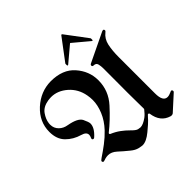

<svg xmlns="http://www.w3.org/2000/svg" viewBox="-225 -1065 1264 1264"><g transform="rotate(-45 407.0 -433.0)"><path d="M651.4 -711.9Q651.4 -708 648.9 -707Q648.4 -706.5 647 -706.5Q645 -706.5 643.6 -708L536.1 -797.9Q534.7 -799.8 532.7 -799.8Q531.2 -799.8 529.8 -797.9L422.9 -708Q420.9 -706.5 418.9 -706.5Q418 -706.5 417.5 -707Q414.6 -708 414.6 -711.9V-724.1Q414.6 -726.1 415.5 -727.1L528.8 -877.9Q530.8 -879.9 533.2 -879.9Q535.2 -879.9 537.1 -877.9L650.4 -727.1Q651.4 -726.1 651.4 -724.1ZM537.6 -586.4Q526.4 -586.4 526.4 -597.2Q526.4 -604 533.7 -607.4L737.8 -705.6Q741.7 -707.5 745.6 -707.5Q752 -707.5 753.4 -703.4Q754.9 -699.2 754.9 -697.3Q754.9 -690.4 747.1 -685.5Q713.4 -659.2 703.6 -614.3Q693.8 -568.4 693.8 -508.3V-170.4Q693.8 -94.7 735.8 -94.7Q750.5 -94.7 771.5 -104.5Q776.9 -107.9 781.7 -107.9Q786.6 -107.9 788.6 -103.8Q790.5 -99.6 790.5 -96.7Q790.5 -91.8 785.2 -87.4L683.1 5.4Q676.8 9.8 668.9 9.8Q667 9.8 665 9.5Q663.1 9.3 660.6 8.8Q586.9 -12.7 574.7 -100.1Q574.2 -104 569.3 -106.4Q568.4 -106.9 566.9 -106.9Q564 -106.9 561.5 -104.5Q555.7 -98.6 549.6 -92Q543.5 -85.4 537.1 -78.1Q524.9 -64.5 477.1 -24.9Q430.7 13.7 395 13.7Q388.2 13.7 362.8 8.3Q338.4 2.4 313.5 -18.1Q293.9 -33.7 277.3 -48.3Q260.7 -63 246.6 -75.7Q217.8 -101.6 187 -101.6Q173.8 -101.6 160.6 -98.1Q155.8 -96.7 148.7 -94.2Q141.6 -91.8 139.2 -91.8Q132.8 -91.8 130.9 -95.9Q128.9 -100.1 128.9 -101.6Q128.9 -108.9 144.5 -118.7Q182.6 -144 219 -171.6Q255.4 -199.2 287.6 -232.9Q330.6 -278.8 352.1 -330.6Q373.5 -382.3 373.5 -429.2Q373.5 -452.1 369.1 -476.1Q356.4 -546.4 305.2 -591.8Q253.4 -637.2 192.9 -637.2Q186 -637.2 178.7 -636.5Q171.4 -635.7 163.6 -634.8Q112.3 -626.5 88.4 -592.8Q64.9 -559.1 61 -526.9Q60.5 -522.9 60.3 -519.3Q60.1 -515.6 60.1 -512.2Q60.1 -479 83.5 -456.1Q105.5 -434.1 140.1 -428.7Q218.8 -414.6 236.3 -380.4Q253.4 -345.2 253.4 -330.6Q253.4 -291.5 206.1 -249Q201.2 -244.6 196.3 -244.6Q193.4 -244.6 189.9 -247.1Q186.5 -249.5 186.5 -253.9Q186.5 -256.8 189 -261.7Q194.8 -274.4 194.8 -284.2Q194.8 -309.6 156.7 -320.3Q100.1 -336.4 61 -376Q22.5 -415 22.5 -482.9Q22.5 -576.7 96.2 -644.5Q169.9 -711.4 264.6 -712.4Q375.5 -712.4 433.1 -646.5Q491.2 -580.6 491.7 -497.1V-496.6V-496.1V-495.6V-495.1V-494.6V-494.1Q491.7 -398.4 425.3 -325.7Q359.4 -252.9 295.4 -202.6Q292.5 -200.7 292.5 -197.3V-195.8V-195.3Q293.5 -190.9 297.4 -189.5Q331.1 -175.3 357.9 -155.5Q384.8 -135.7 403.3 -116.7Q433.6 -85 449.2 -82.5Q464.8 -79.6 468.3 -79.6Q493.2 -79.6 530.3 -106.4Q541 -114.3 550.3 -124.3Q559.6 -134.3 568.8 -146Q570.8 -147.9 570.8 -151.4Q569.3 -227.1 569.3 -301.8Q569.3 -320.8 569.6 -377.2Q569.8 -433.6 569.8 -528.8Q569.8 -547.4 565.4 -566.9Q561 -586.4 537.6 -586.4Z"/></g></svg>

Font: UnifrakturMaguntia sl
Style: Regular
Weight: 400
Designer: j. 'mach' wust, based on a font by Peter Wiegel, original typeface by Carl Albert Fahrenwaldt 1901
Version: Version 2010-11-24